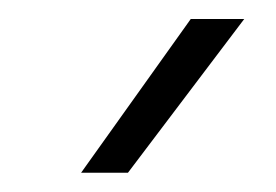

<svg xmlns="http://www.w3.org/2000/svg" viewBox="-20 -760 288 200"><path d="M178.7 -740.2H234.4L113.3 -580.1H64.5Z"/></svg>

Font: DavidDev Light
Style: Regular
Weight: 300
Designer: David.dev
Foundry: David.dev
Version: Version 1.001;FEAKit 1.0